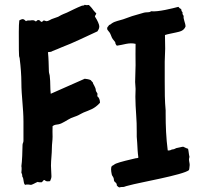

<svg xmlns="http://www.w3.org/2000/svg" viewBox="-20 -775 861 811"><path d="M59.6 -588.9C59.6 -572.3 59.6 -555.7 60.5 -540C60.5 -535.2 63.5 -531.2 63.5 -524.4C67.4 -494.1 70.3 -456.1 70.3 -425.8C70.3 -371.1 79.1 -317.4 79.1 -261.7C79.1 -234.4 79.1 -207 79.1 -179.7C79.1 -172.9 75.2 -169.9 75.2 -163.1C75.2 -142.6 73.2 -89.8 70.3 -73.2C71.3 -70.3 71.3 -65.4 71.3 -59.6C71.3 -54.7 70.3 -49.8 70.3 -45.9C70.3 -43 74.2 -42 74.2 -29.3C82 -18.6 77.1 -2.9 85.9 5.9C90.8 4.9 91.8 2.9 111.3 5.9C122.1 2.9 128.9 -2.9 139.6 -6.8C143.6 -3.9 150.4 -5.9 155.3 -4.9C162.1 -7.8 161.1 -14.6 168 -14.6C172.9 -11.7 172.9 -6.8 191.4 -9.8C194.3 -16.6 197.3 -22.5 197.3 -30.3C197.3 -44.9 195.3 -59.6 195.3 -75.2C195.3 -99.6 199.2 -125 199.2 -151.4C199.2 -167 202.1 -181.6 202.1 -197.3C202.1 -211.9 201.2 -226.6 202.1 -242.2C210.9 -249 216.8 -248 227.5 -250C243.2 -252.9 263.7 -268.6 280.3 -276.4C291 -281.2 300.8 -283.2 310.5 -288.1C318.4 -292 326.2 -296.9 333 -299.8C356.4 -309.6 378.9 -314.5 402.3 -340.8C402.3 -351.6 399.4 -362.3 390.6 -369.1C391.6 -370.1 391.6 -373 391.6 -379.9C390.6 -382.8 384.8 -389.6 384.8 -392.6C384.8 -407.2 372.1 -419.9 372.1 -426.8C368.2 -429.7 366.2 -433.6 363.3 -436.5C355.5 -440.4 345.7 -441.4 337.9 -442.4C290 -421.9 242.2 -399.4 194.3 -378.9C191.4 -403.3 193.4 -426.8 190.4 -451.2C190.4 -459 186.5 -465.8 186.5 -473.6C185.5 -501 185.5 -528.3 182.6 -554.7C189.5 -554.7 199.2 -556.6 202.1 -559.6C216.8 -564.5 227.5 -570.3 240.2 -575.2C292 -594.7 341.8 -620.1 391.6 -642.6C396.5 -650.4 399.4 -655.3 399.4 -664.1C399.4 -670.9 391.6 -689.5 380.9 -705.1C380.9 -709 386.7 -714.8 386.7 -718.8C385.7 -718.8 383.8 -721.7 378.9 -726.6C372.1 -733.4 371.1 -739.3 355.5 -753.9C348.6 -752.9 342.8 -752.9 337.9 -754.9C335.9 -752 332 -751 326.2 -751C303.7 -742.2 285.2 -732.4 262.7 -721.7C252 -716.8 245.1 -715.8 225.6 -704.1C216.8 -701.2 208 -698.2 198.2 -694.3C191.4 -691.4 183.6 -685.5 176.8 -685.5C172.9 -685.5 168.9 -688.5 165 -688.5C162.1 -688.5 160.2 -682.6 155.3 -682.6C150.4 -682.6 151.4 -690.4 140.6 -690.4C136.7 -690.4 134.8 -684.6 130.9 -684.6C127.9 -684.6 127 -692.4 107.4 -688.5C100.6 -688.5 94.7 -689.5 89.8 -685.5C85 -689.5 82 -694.3 75.2 -694.3C72.3 -694.3 61.5 -689.5 61.5 -688.5C58.6 -671.9 59.6 -609.4 59.6 -588.9ZM448.2 -627C455.1 -608.4 456.1 -611.3 466.8 -596.7C466.8 -591.8 468.8 -586.9 473.6 -582C500 -585 524.4 -596.7 552.7 -589.8C551.8 -559.6 552.7 -530.3 552.7 -500C552.7 -475.6 550.8 -453.1 550.8 -428.7C550.8 -418 552.7 -410.2 552.7 -399.4C552.7 -387.7 551.8 -377 551.8 -366.2C551.8 -316.4 558.6 -267.6 557.6 -217.8V-197.3C557.6 -189.5 559.6 -179.7 559.6 -170.9C560.5 -151.4 561.5 -129.9 564.5 -109.4C561.5 -106.4 556.6 -107.4 552.7 -106.4C532.2 -101.6 485.4 -90.8 469.7 -84C462.9 -81.1 460 -77.1 453.1 -74.2C450.2 -71.3 449.2 -66.4 449.2 -60.5C449.2 -53.7 450.2 -46.9 452.1 -38.1C452.1 -33.2 460 -28.3 460.9 -17.6C460.9 -2 473.6 -7.8 473.6 8.8C476.6 11.7 480.5 16.6 485.4 16.6C492.2 13.7 496.1 15.6 502.9 14.6C509.8 11.7 515.6 10.7 522.5 8.8C566.4 -3.9 754.9 -36.1 778.3 -56.6C779.3 -59.6 780.3 -66.4 781.2 -78.1C781.2 -85.9 778.3 -93.8 778.3 -101.6C778.3 -104.5 779.3 -108.4 780.3 -112.3C777.3 -124 777.3 -134.8 774.4 -146.5C770.5 -147.5 763.7 -150.4 753.9 -155.3C749 -155.3 732.4 -150.4 724.6 -149.4C719.7 -146.5 712.9 -143.6 706.1 -143.6C701.2 -140.6 695.3 -138.7 688.5 -139.6C681.6 -193.4 679.7 -242.2 679.7 -293.9V-308.6C675.8 -348.6 675.8 -389.6 675.8 -429.7V-514.6C675.8 -533.2 677.7 -550.8 677.7 -569.3C677.7 -588.9 676.8 -608.4 676.8 -627C687.5 -630.9 706.1 -633.8 722.7 -637.7C739.3 -641.6 755.9 -643.6 763.7 -663.1C763.7 -677.7 752.9 -695.3 755.9 -708C752 -711.9 750 -716.8 751 -723.6C746.1 -726.6 746.1 -733.4 745.1 -737.3C738.3 -738.3 737.3 -743.2 733.4 -746.1C710.9 -740.2 646.5 -723.6 618.2 -727.5C610.4 -720.7 599.6 -724.6 588.9 -721.7C572.3 -716.8 554.7 -711.9 538.1 -707C525.4 -703.1 512.7 -697.3 500 -693.4C485.4 -688.5 465.8 -685.5 453.1 -676.8C450.2 -675.8 452.1 -673.8 440.4 -668.9C437.5 -662.1 432.6 -662.1 432.6 -655.3C432.6 -644.5 441.4 -645.5 448.2 -627Z"/></svg>

Font: Caesar Dressing Cyrillic
Style: Regular
Weight: 400
Designer: Dathan Boardman
Foundry: Open Window
Version: Version 1.00;July 2, 2020;FontCreator 13.0.0.2642 64-bit